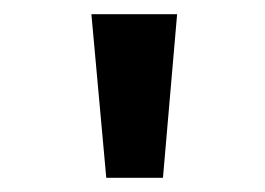

<svg xmlns="http://www.w3.org/2000/svg" viewBox="-20 -716 374 271"><path d="M130 -465 109 -696H230L210 -465Z"/></svg>

Font: Noto Sans Gunjala Gondi SemiBold
Style: Regular
Weight: 600
Version: Version 1.004